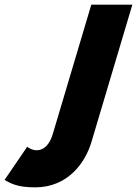

<svg xmlns="http://www.w3.org/2000/svg" viewBox="-40 -533 591 828"><path d="M353.8 -513 187.6 45C173.3 93 147.8 115 117.8 115C95.8 115 77.2 100 77.2 100L-20.4 243C1.4 254 27.1 275 111.1 275C252.1 275 327.4 170 354.5 79L530.8 -513Z"/></svg>

Font: Hussar
Style: BdOblThree
Weight: 700
Foundry: Cannot Into Space Fonts
Version: Version 2.00